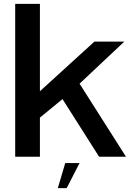

<svg xmlns="http://www.w3.org/2000/svg" viewBox="-20 -805 706 986"><path d="M298.5 -300 489 0H627L385 -381ZM58 0H185V-201L305 -299.5L384 -371L618.5 -591.5H465L185 -336.5V-785H58ZM277 161H322.5L388.5 32.5H315Z"/></svg>

Font: Anybody SemiExpanded Medium
Style: Regular
Weight: 500
Width: 6
Version: Version 1.113;gftools[0.9.25]